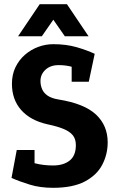

<svg xmlns="http://www.w3.org/2000/svg" viewBox="-20 -887 569 917"><path d="M494.3 -207.3Q494.3 -149.3 468 -99.5Q441.7 -49.7 384.3 -19.8Q327 10 233.7 10V-96.7Q282.7 -96.7 312.5 -120Q342.3 -143.3 342.3 -194Q342.3 -223.3 327.5 -241.3Q312.7 -259.3 282.8 -271.5Q253 -283.7 207 -293.3Q125 -311.7 81 -361.7Q37 -411.7 37 -486.7Q37 -530.7 53.8 -565.7Q70.7 -600.7 99 -625.3Q127.3 -650 162.5 -663Q197.7 -676 233.7 -676L260.3 -576Q220.7 -576 197 -553.8Q173.3 -531.7 173.3 -500Q173.3 -479.3 181.2 -461Q189 -442.7 208 -429.8Q227 -417 260.3 -411.7Q383 -392 438.7 -339.7Q494.3 -287.3 494.3 -207.3ZM260.3 -576 233.7 -676Q296 -676 345.7 -661.7Q395.3 -647.3 432.3 -630L403.3 -538Q360.7 -556.3 329.2 -566.2Q297.7 -576 260.3 -576ZM233.7 -96.7V10Q171.3 10 122.2 -5.2Q73 -20.3 35 -37.3L64 -136Q107 -117.7 146.7 -107.2Q186.3 -96.7 233.7 -96.7ZM145 -170.7V-37.3H35L60 -170.7ZM322.3 -496.7V-630H432.3L404 -496.7ZM183 -867H299.7L403 -713.7H289.7ZM286.3 -867 179.7 -713.7H66.3L169.7 -867Z"/></svg>

Font: Epunda Slab Light
Style: Regular
Weight: 300
Designer: Simon Atzbach
Foundry: typofactur
Version: Version 1.102